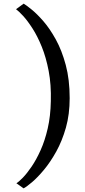

<svg xmlns="http://www.w3.org/2000/svg" viewBox="-20 -850 466 1054"><path d="M362.5 -311Q362.5 -222.5 341.8 -149.2Q321 -76 288.8 -18Q256.5 40 221.5 82Q186.5 124 156.2 149.8Q126 175.5 109.5 184L70 156Q83.5 148 105.8 125Q128 102 153.8 64.2Q179.5 26.5 203 -25.8Q226.5 -78 242 -145.2Q257.5 -212.5 259 -294.5Q261.5 -385.5 247.2 -460.2Q233 -535 209.2 -593.5Q185.5 -652 158.2 -694.2Q131 -736.5 106.8 -762.8Q82.5 -789 68 -799.5L110 -830Q123.5 -822 153 -798.2Q182.5 -774.5 218 -733.8Q253.5 -693 286.5 -633.2Q319.5 -573.5 341 -493.2Q362.5 -413 362.5 -311Z"/></svg>

Font: Merriweather 36pt Medium
Style: Regular
Weight: 500
Version: Version 2.100